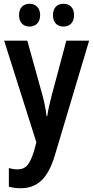

<svg xmlns="http://www.w3.org/2000/svg" viewBox="-20 -759 495 1019"><path d="M81 -679C81 -638 105 -618 137 -618C169 -618 193 -639 193 -679C193 -718 169 -739 137 -739C105 -739 81 -719 81 -679ZM261 -679C261 -639 284 -618 317 -618C350 -618 373 -639 373 -679C373 -718 350 -739 317 -739C285 -739 261 -719 261 -679ZM2 -543 173 -4 161 41C139 112 119 140 72 140C57 140 41 137 27 133V232C46 237 66 240 90 240C180 240 235 186 271 66L453 -543H332L255 -255C244 -212 235 -175 231 -143H227C223 -179 215 -218 205 -255L125 -543Z"/></svg>

Font: Noto Sans Thai Cond SemBd
Style: Regular
Weight: 600
Width: 3
Designer: Monotype Design Team
Foundry: Monotype Imaging Inc.
Version: Version 2.002